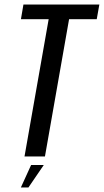

<svg xmlns="http://www.w3.org/2000/svg" viewBox="-20 -695 461 853"><path d="M88.9 0H179.7L286.9 -609.7H409.8L421.4 -675H84.1L73 -609.7H196.2ZM72.7 137.9H106.3L174.6 37.9H118.3Z"/></svg>

Font: Anybody Thin Condensed
Style: Italic
Weight: 100
Width: 3
Italic angle: -10°
Version: Version 1.113;gftools[0.9.25]